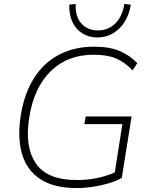

<svg xmlns="http://www.w3.org/2000/svg" viewBox="-20 -951 763 979"><path d="M372 8Q256 8 186.5 -37Q117 -82 92.5 -165.5Q68 -249 86 -363Q104 -475 153.5 -553Q203 -631 281 -672Q359 -713 460 -713Q538 -713 590 -691Q642 -669 680 -629L656 -592Q616 -634 571.5 -653Q527 -672 457 -672Q324 -672 238.5 -588Q153 -504 129 -352Q105 -202 163 -117.5Q221 -33 371 -33Q428 -33 479 -44Q530 -55 578 -77L560 -38L604 -318H410L417 -357H651L601 -44Q574 -28 535 -16.5Q496 -5 453.5 1.5Q411 8 372 8ZM476 -760Q434 -760 401 -780Q368 -800 350 -837.5Q332 -875 333 -927L366 -931Q363 -867 394.5 -831.5Q426 -796 479 -796Q532 -796 568 -831.5Q604 -867 614 -931L647 -927Q634 -849 587 -804.5Q540 -760 476 -760Z"/></svg>

Font: Mulish ExtraLight ExtraLight
Style: Italic
Weight: 250
Italic angle: -9°
Version: Version 3.603